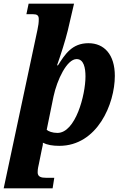

<svg xmlns="http://www.w3.org/2000/svg" viewBox="-67 -780 670 1040"><path d="M-47 240H218L227 183H182C157 183 137 178 137 154C137 132 141 122 144 106L159 32C165 8 166 0 165 -7C189 5 218 10 254 10C460 10 555 -217 555 -369C555 -484 498 -546 412 -546C323 -546 285 -486 247 -426H242C263 -486 286 -557 300 -614L334 -760H88L76 -703H112C133 -703 143 -697 143 -677C143 -657 141 -642 136 -619ZM244 -60C217 -60 194 -69 186 -77L223 -258C242 -347 295 -460 348 -460C387 -460 396 -412 396 -366C396 -265 342 -60 244 -60Z"/></svg>

Font: Noto Serif SemiCondensed Extra
Style: Italic
Weight: 800
Width: 4
Italic angle: -12°
Designer: Monotype Design Team
Foundry: Monotype Imaging Inc.
Version: Version 1.901